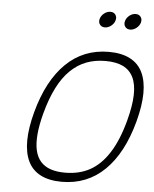

<svg xmlns="http://www.w3.org/2000/svg" viewBox="-64 -1053 887 1106"><g transform="rotate(5 379.5 -500.0)"><path d="M195.3 -384.5Q176.8 -315.2 172.1 -261.2Q167.5 -207.3 176.3 -168.1Q185.1 -128.9 207.6 -103.5Q230.2 -78.1 265.4 -66Q300.5 -54 349.1 -54Q430.7 -54 492.9 -88.1Q555.2 -122.3 602.2 -195.8Q649.2 -269.3 679.9 -384.5Q703.1 -471.2 704.8 -533.9Q706.5 -596.7 686.6 -636.8Q666.7 -677 627.1 -696.2Q587.4 -715.3 526.4 -715.3Q465.3 -715.3 415.3 -696.2Q365.2 -677 323.9 -636.8Q282.5 -596.7 250.5 -533.8Q218.5 -470.9 195.3 -384.5ZM141.6 -384.5Q191.4 -570.6 292.7 -669.9Q394 -769.3 540.8 -769.3Q614.5 -769.3 663.7 -743.7Q712.9 -718 736.3 -668.7Q759.8 -619.4 759.2 -548.1Q758.5 -476.8 733.9 -384.5Q684.1 -198.5 582.8 -99.2Q481.4 0 334.7 0Q261 0 211.8 -25.5Q162.6 -51 139.2 -100.3Q115.7 -149.7 116.3 -220.9Q116.9 -292.2 141.6 -384.5ZM475.7 -921.3Q465.8 -934.8 470.9 -953.9Q476.1 -972.9 493.3 -986.5Q510.5 -1000 529.5 -1000Q548.6 -1000 558.5 -986.5Q568.4 -972.9 563.2 -953.9Q558.1 -934.8 540.9 -921.3Q523.7 -907.7 504.6 -907.7Q485.6 -907.7 475.7 -921.3ZM621.9 -921.3Q612.1 -934.8 617.2 -953.9Q622.3 -972.9 639.4 -986.5Q656.5 -1000 675.5 -1000Q694.6 -1000 704.6 -986.5Q714.6 -972.9 709.5 -953.9Q704.3 -934.8 687.1 -921.3Q669.9 -907.7 650.9 -907.7Q631.8 -907.7 621.9 -921.3Z"/></g></svg>

Font: Tecnico
Style: FinoInclinado
Weight: 400
Italic angle: -15°
Version: Version 1.3